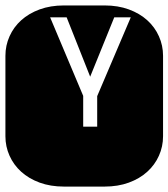

<svg xmlns="http://www.w3.org/2000/svg" viewBox="-22 -689 622 709"><path d="M224.1 -625H163.1L285.2 -335V-221.2H336.9V-334L460.9 -625H399.9L311 -405.8ZM364.3 -668.9Q413.6 -668.9 453.6 -654.3Q493.7 -639.6 521.7 -614.3Q549.8 -588.9 564.9 -554.9Q580.1 -521 580.1 -482.9V-186Q580.1 -147.9 564.9 -114Q549.8 -80.1 521.7 -54.7Q493.7 -29.3 453.6 -14.6Q413.6 0 364.3 0H213.9Q164.6 0 124.5 -14.6Q84.5 -29.3 56.4 -54.7Q28.3 -80.1 13.2 -114Q-2 -147.9 -2 -186V-482.9Q-2 -521 13.2 -554.9Q28.3 -588.9 56.4 -614.3Q84.5 -639.6 124.5 -654.3Q164.6 -668.9 213.9 -668.9Z"/></svg>

Font: Monofett
Style: Regular
Weight: 400
Designer: vernon adams
Foundry: vernon adams
Version: Version 1.000